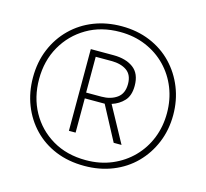

<svg xmlns="http://www.w3.org/2000/svg" viewBox="-105 -842 1041 969"><g transform="rotate(15 415.5 -357.0)"><path d="M414 8Q331 8 264 -19.5Q197 -47 149 -97Q101 -147 75 -213.5Q49 -280 49 -357Q49 -438 77 -505Q105 -572 155 -621Q205 -670 271.5 -696Q338 -722 416 -722Q497 -722 564.5 -694Q632 -666 680.5 -615.5Q729 -565 755.5 -498.5Q782 -432 782 -356Q782 -278 754.5 -211.5Q727 -145 678 -95.5Q629 -46 561.5 -19Q494 8 414 8ZM414 -22Q488 -22 549.5 -48Q611 -74 656 -120Q701 -166 725 -226.5Q749 -287 749 -357Q749 -427 725 -487.5Q701 -548 656.5 -594Q612 -640 550.5 -666Q489 -692 415 -692Q317 -692 242 -648Q167 -604 124 -528.5Q81 -453 81 -357Q81 -262 122.5 -186.5Q164 -111 239 -66.5Q314 -22 414 -22ZM294 -143V-570H413Q477 -570 516.5 -541Q556 -512 556 -448Q556 -397 530.5 -369.5Q505 -342 467 -330L569 -143H528L433 -322H329V-143ZM408 -352Q456 -352 488.5 -375Q521 -398 521 -448Q521 -496 490.5 -517.5Q460 -539 410 -539H328V-352Z"/></g></svg>

Font: Noto Sans Lao UI Cond ExtLt
Style: Regular
Weight: 200
Width: 3
Designer: Monotype Design Team
Foundry: Monotype Imaging Inc.
Version: Version 2.000; ttfautohint (v1.8.4.7-5d5b)